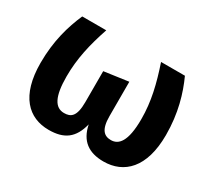

<svg xmlns="http://www.w3.org/2000/svg" viewBox="-119 -769 1074 983"><g transform="rotate(30 418.5 -277.5)"><path d="M721 -572H580C616 -465 639 -372 639 -268C639 -134 602 -97 557 -97C517 -97 490 -120 490 -200V-403L347 -383V-200C347 -113 319 -97 280 -97C227 -97 198 -146 198 -266C198 -372 220 -465 256 -572H114C78 -490 48 -389 48 -260C48 -65 136 17 255 17C346 17 396 -19 419 -110C437 -21 492 17 579 17C699 17 789 -67 789 -260C789 -389 758 -491 721 -572Z"/></g></svg>

Font: Glow Sans SC Normal
Style: Bold
Weight: 700
Designer: Ryoko NISHIZUKA (kana, bopomofo & ideographs); Paul D. Hunt (Latin, Greek & Cyrillic); Sandoll Communications, Soo-young
Version: Version 0.93